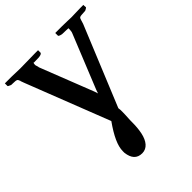

<svg xmlns="http://www.w3.org/2000/svg" viewBox="-267 -778 1121 1121"><g transform="rotate(-45 293.5 -218.0)"><path d="M253 -51C202 21 176 77 176 121V134C182 184 205 210 248 210C289 210 315 176 326 125C332 97 334 67 334 40C334 31 334 20 335 6C336 -10 337 -28 337 -45C337 -55 337 -65 335 -75L538 -569C542 -581 544 -588 545 -592C547 -600 550 -606 553 -608C558 -611 562 -612 569 -612L585 -613C594 -613 600 -614 603 -615C612 -620 618 -624 618 -625L617 -640V-646H592C584 -646 518 -644 515 -644C509 -644 468 -646 440 -646H385V-624C385 -621 389 -617 408 -613C418 -613 433 -612 442 -612C455 -612 461 -611 464 -609L459 -610V-598C459 -596 459 -594 458 -591C458 -586 457 -580 454 -574L320 -243C317 -236 315 -228 312 -220L305 -242C262 -352 218 -465 175 -574H176C174 -580 172 -586 170 -595V-599C170 -605 171 -610 173 -614C173 -613 174 -612 177 -612L217 -613C234 -615 241 -619 243 -625V-646H218C206 -646 99 -644 95 -644C88 -644 51 -645 23 -646H-31V-624C-31 -622 -23 -618 -13 -614C-11 -613 -8 -613 0 -613L21 -612C25 -612 30 -611 35 -608C36 -608 40 -602 44 -591H43L51 -569Z"/></g></svg>

Font: Libertinus Serif Semibold
Style: Regular
Weight: 600
Designer: Philipp H. Poll, Khaled Hosny
Foundry: Caleb Maclennan
Version: Version 7.050;RELEASE